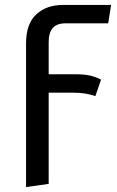

<svg xmlns="http://www.w3.org/2000/svg" viewBox="-20 -547 477 781"><path d="M86 214V-371Q86 -450 127.5 -488.5Q169 -527 237 -527H432L420 -452H242Q178 -450 178 -377V-245H287Q321 -245 344.5 -240Q368 -235 391 -223L368 -156Q329 -170 279 -170H178V201Z"/></svg>

Font: Trujillo
Style: Regular
Weight: 400
Designer: Fira Sans original fonts by bBox Type GmbH, Carrois Corporate GbR, & Edenspiekermann AG / Changes by Cristiano Sobral
Foundry: Fira Sans original fonts by bBox Type GmbH, Carrois Corporate GbR, & Edenspiekermann AG / Changes by Cristiano Sobral
Version: Version 4.301;October 17, 2021;FontCreator 14.0.0.2814 64-bi